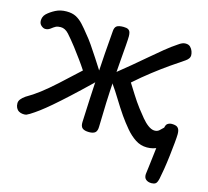

<svg xmlns="http://www.w3.org/2000/svg" viewBox="-104 -669 1049 967"><g transform="rotate(15 420.5 -185.5)"><path d="M753 -103Q755 -125 765 -131.5Q775 -138 787 -138Q799 -138 808 -135Q817 -132 822.5 -123Q828 -114 828 -95Q828 -82 825 -50Q822 -18 817.5 20Q813 58 807.5 92Q802 126 798 144Q793 166 785 171.5Q777 177 764 177Q746 177 735 168Q724 159 725 140Q727 127 730 100.5Q733 74 737 42Q741 10 744.5 -21Q748 -52 750.5 -74.5Q753 -97 753 -103ZM695 9Q662 9 634.5 -9Q607 -27 583 -55.5Q559 -84 538 -114Q512 -152 489.5 -189Q467 -226 447 -254Q442 -263 439 -275Q436 -287 439 -299.5Q442 -312 452 -321Q481 -344 514.5 -372Q548 -400 582.5 -429.5Q617 -459 650 -486Q683 -513 712 -532Q723 -540 731.5 -543.5Q740 -547 749 -547Q765 -547 774 -538Q783 -529 787 -517.5Q791 -506 791 -497Q791 -487 785 -479Q779 -471 770 -465Q738 -444 699.5 -417Q661 -390 619 -357.5Q577 -325 533 -286Q547 -264 567 -232Q587 -200 609 -171Q626 -149 642.5 -129Q659 -109 676 -96.5Q693 -84 708 -83Q724 -82 734.5 -91.5Q745 -101 758 -114Q763 -119 770.5 -123Q778 -127 785 -126Q797 -126 809.5 -116Q822 -106 821 -89Q821 -78 816 -66.5Q811 -55 802 -45Q780 -20 753.5 -5.5Q727 9 695 9ZM48 8Q36 7 27 1.5Q18 -4 13 -14Q8 -24 8 -37Q8 -49 16 -59Q24 -69 38 -79Q73 -99 107 -125Q141 -151 183 -189Q225 -227 284 -282Q267 -308 250.5 -330.5Q234 -353 210 -385Q182 -421 162.5 -442.5Q143 -464 120 -464Q104 -464 94.5 -459Q85 -454 71 -443Q65 -439 59.5 -437Q54 -435 46 -435Q36 -435 25 -444.5Q14 -454 14 -470Q14 -478 17 -487.5Q20 -497 29 -506Q46 -522 71 -535Q96 -548 128 -548Q158 -548 178 -537.5Q198 -527 216 -507.5Q234 -488 255 -461Q269 -445 288 -417.5Q307 -390 327 -359Q347 -328 363 -303Q372 -290 371 -272Q370 -254 356 -237Q299 -182 256.5 -143Q214 -104 182.5 -77Q151 -50 127.5 -32.5Q104 -15 83 -2Q73 4 67 6.5Q61 9 48 8ZM394 10Q370 10 359 1Q348 -8 349 -31Q354 -153 361 -273Q368 -393 378 -511Q379 -531 389 -539Q399 -547 425 -547Q442 -547 450 -542Q458 -537 460.5 -528Q463 -519 463 -508Q463 -494 460.5 -461Q458 -428 454 -380Q450 -332 446 -274.5Q442 -217 439.5 -155Q437 -93 436 -31Q436 -8 426 1Q416 10 394 10Z"/></g></svg>

Font: Playpen Sans
Style: Regular
Weight: 400
Designer: Laura Meseguer, Veronika Burian, José Scaglione, Kostas Bartsokas, Vera Evstafieva, Tom Grace, Yorlmar Campos
Foundry: TypeTogether
Version: Version 2.000